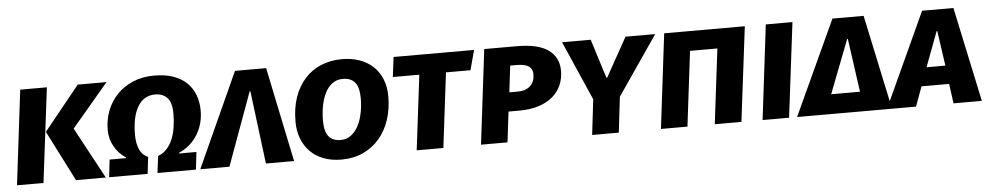

<svg xmlns="http://www.w3.org/2000/svg" viewBox="-37 -857 5912 1148"><g transform="rotate(-5 2919.5 -283.0)"><path d="M188 0H29L98 -568H258ZM229 -303 443 -568H616L396 -308L562 0H383Z M899 -469Q831 -469 794.5 -408.5Q758 -348 758 -239Q758 -188 774 -151.5Q790 -115 825 -101L813 0H582L594 -105H693V-109Q648 -138 623 -184Q598 -230 598 -282Q598 -343 619 -397.5Q640 -452 679.5 -493Q719 -534 775.5 -558Q832 -582 904 -582Q967 -582 1015.5 -565.5Q1064 -549 1096.5 -518Q1129 -487 1145.5 -444Q1162 -401 1162 -348Q1162 -311 1152.5 -275Q1143 -239 1124 -207.5Q1105 -176 1076.5 -150.5Q1048 -125 1011 -109V-105H1115L1103 0H872L885 -101Q917 -113 939 -138Q961 -163 974 -196Q987 -229 992.5 -267.5Q998 -306 998 -345Q998 -413 971 -441Q944 -469 899 -469Z M1468 -439H1464L1304 0H1129L1387 -568H1574L1692 0H1523Z M2287 -336Q2287 -260 2265.5 -195.5Q2244 -131 2203.5 -84Q2163 -37 2105.5 -10.5Q2048 16 1976 16Q1917 16 1870 -1.5Q1823 -19 1790 -52Q1757 -85 1739 -131Q1721 -177 1721 -234Q1721 -316 1743.5 -380.5Q1766 -445 1807 -490Q1848 -535 1905 -558.5Q1962 -582 2030 -582Q2088 -582 2135.5 -565Q2183 -548 2216.5 -516.5Q2250 -485 2268.5 -439.5Q2287 -394 2287 -336ZM1980 -101Q2018 -101 2045 -122.5Q2072 -144 2089 -178Q2106 -212 2114 -254.5Q2122 -297 2122 -338Q2122 -405 2097.5 -434.5Q2073 -464 2025 -464Q1987 -464 1960.5 -443.5Q1934 -423 1917.5 -389.5Q1901 -356 1893 -313.5Q1885 -271 1885 -226Q1885 -160 1909 -130.5Q1933 -101 1980 -101Z M2643 -449 2588 0H2428L2483 -449H2324L2339 -568H2822L2790 -449Z M3058 -297Q3109 -297 3136 -322.5Q3163 -348 3163 -393Q3163 -424 3140.5 -440Q3118 -456 3066 -456H3029L3010 -297ZM3329 -399Q3329 -351 3311 -311Q3293 -271 3258.5 -242.5Q3224 -214 3174 -198.5Q3124 -183 3059 -183H2995L2973 0H2814L2883 -568H3078Q3207 -568 3268 -523.5Q3329 -479 3329 -399Z M3666 -213 3641 0H3481L3506 -212L3350 -568H3522L3596 -333H3600L3731 -568H3909Z M4217 0 4272 -450H4108L4053 0H3894L3963 -568H4447L4377 0Z M4504 0 4573 -568H4733L4663 0Z M4711 0 4973 -568H5160L5281 0ZM4926 -118H5099L5054 -439H5050Z M5634 -118H5468L5425 0H5250L5511 -568H5699L5820 0H5650ZM5508 -229H5621L5591 -439H5587Z"/></g></svg>

Font: Qjlgwqiwhsfqbnnlvksmvfsycuq
Style: Regular
Weight: 700
Italic angle: -8°
Designer: Carrois Corporate & Edenspiekermann
Foundry: Carrois Corporate GbR & Edenspiekermann AG
Version: Version 2.001